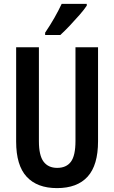

<svg xmlns="http://www.w3.org/2000/svg" viewBox="-20 -957 587 987"><path d="M484 -231Q484 -108 430.5 -49Q377 10 273 10Q171 10 117 -48.5Q63 -107 63 -229V-714H180V-231Q180 -158 204 -126Q228 -94 274 -94Q321 -94 344.5 -125.5Q368 -157 368 -232V-714H484ZM426 -928Q413 -908 389 -880.5Q365 -853 338.5 -825Q312 -797 290 -777H212V-789Q239 -829 260 -866Q281 -903 297 -937H426Z"/></svg>

Font: Noto Sans Arabic ExtCond SemBd
Style: Regular
Weight: 600
Width: 2
Designer: Monotype Design Team, Nadine Chahine, Nizar Qandah and Khaled Hosny
Foundry: Monotype Imaging Inc.
Version: Version 2.012; ttfautohint (v1.8.4.7-5d5b)